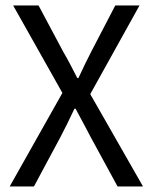

<svg xmlns="http://www.w3.org/2000/svg" viewBox="-20 -676 553 696"><path d="M15.1 0 206.2 -339.1 27.6 -656.3H119.7L209.2 -488.4Q222.1 -466.4 233.8 -444.1Q245.4 -421.9 260.3 -393H264.3Q277.8 -421.9 288.4 -444.1Q299.1 -466.4 310.6 -488.4L397.9 -656.3H485.8L307.2 -334.8L498.4 0H406.2L310 -176.7Q297.4 -201.4 283.5 -226.8Q269.7 -252.1 253.9 -282.1H249.9Q236.1 -252.1 223.4 -226.8Q210.7 -201.4 197.8 -176.7L103 0Z"/></svg>

Font: Source Sans Variable
Style: Regular
Weight: 200
Designer: Paul D. Hunt
Foundry: Adobe Systems Incorporated
Version: Version 3.006;hotconv 1.0.111;makeotfexe 2.5.65597